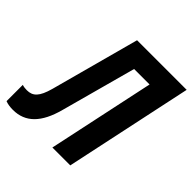

<svg xmlns="http://www.w3.org/2000/svg" viewBox="-233 -859 1010 1010"><g transform="rotate(45 272.0 -353.5)"><path d="M14 7C107 7 166 -54 199 -177L313 -596H428L301 0H434L586 -714H217L83 -218C62 -142 37 -118 -7 -118C-18 -118 -30 -119 -42 -123V-2C-27 4 -8 7 14 7Z"/></g></svg>

Font: Noto Sans ExtraCondensed
Style: Bold Italic
Weight: 700
Width: 2
Italic angle: -12°
Designer: Monotype Design Team
Foundry: Monotype Imaging Inc.
Version: Version 2.013